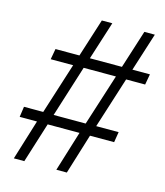

<svg xmlns="http://www.w3.org/2000/svg" viewBox="-107 -787 748 868"><g transform="rotate(15 267.5 -352.5)"><path d="M39 0 97 -188H16L23 -237H113L189 -476H84L93 -526H205L262 -705H311L254 -526H404L461 -705H510L453 -526H535L526 -476H437L361 -237H466L458 -188H345L287 0H238L296 -188H147L88 0ZM162 -236H312L389 -477H238Z"/></g></svg>

Font: Nunito Sans 10pt Condensed Light
Style: Italic
Weight: 300
Width: 3
Italic angle: -9°
Designer: Vernon Adams
Foundry: Vernon Adams
Version: Version 3.101;gftools[0.9.27]